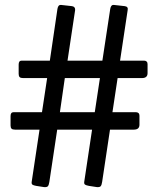

<svg xmlns="http://www.w3.org/2000/svg" viewBox="-20 -762 643 782"><path d="M581 -501V-464Q581 -444 558 -444H459L438 -305H534Q540 -305 544 -301.5Q548 -298 548 -291V-254Q548 -234 525 -234H428L396 -21Q394 -8 390 -3.5Q386 1 374 0L342 -5Q331 -7 326.5 -10Q322 -13 323 -21L355 -234H213L181 -21Q179 -8 175 -3.5Q171 1 159 0L127 -5Q116 -7 112 -10Q108 -13 109 -21L141 -234H41Q31 -234 27 -238Q23 -242 23 -251V-289Q23 -305 35 -305H151L172 -444H74Q64 -444 60 -448Q56 -452 56 -461V-499Q56 -515 68 -515H183L214 -726Q217 -743 228 -742L273 -737Q287 -735 286 -721L255 -515H397L429 -726Q432 -743 443 -742L488 -737Q503 -735 500 -721L469 -515H567Q573 -515 577 -511.5Q581 -508 581 -501ZM387 -444H244L224 -305H366Z"/></svg>

Font: n
Style: Regular
Weight: 600
Designer: Pablo Impallari, Rodrigo Fuenzalida
Foundry: Impallari Type
Version: Version 1.002; ttfautohint (v1.5)